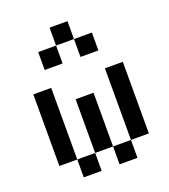

<svg xmlns="http://www.w3.org/2000/svg" viewBox="-144 -904 889 1008"><g transform="rotate(-20 300.0 -400.0)"><path d="M450 -100V0H350V-100H250V0H150V-100H50V-500H150V-100H250V-400H350V-100H450V-500H550V-100ZM150 -600V-700H250V-800H350V-700H450V-600H350V-700H250V-600Z"/></g></svg>

Font: Matrix Sans
Style: Regular
Weight: 400
Designer: Brad Neil
Version: Version 1.100